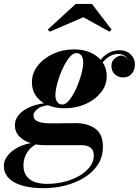

<svg xmlns="http://www.w3.org/2000/svg" viewBox="-84 -729 729 1009"><path d="M146.2 260Q78.5 260 31.5 245.9Q-15.5 231.8 -39.6 205.5Q-63.8 179.3 -63.8 143Q-63.8 118.3 -49.1 96.3Q-34.5 74.3 -9.9 57.5Q14.7 40.8 45 31.1Q75.2 21.5 106.5 21.5H126.2Q101.5 28.3 81.7 45.3Q62 62.3 50.6 86.8Q39.3 111.3 39.3 140.5Q39.3 186.8 70.5 212Q101.8 237.2 164.5 237.2Q211.3 237.2 255 226Q298.7 214.8 333.5 194.6Q368.2 174.5 388.6 147.3Q409 120 409 88.3Q409 59.8 392 46.9Q375 34 344.5 34Q335 34 315 34Q295 34 270 34Q245 34 220.6 34Q196.2 34 177.7 34Q159.2 34 152.7 34Q107.7 34 71.9 21.4Q36 8.8 15.1 -14.6Q-5.8 -38 -5.8 -70.2Q-5.8 -98.5 10.9 -120.5Q27.5 -142.5 55.7 -157.9Q84 -173.2 119.4 -181.2Q154.8 -189.2 192.3 -189.2L191.3 -177.2Q143.3 -177.2 117.6 -159.6Q92 -142 92 -123Q92 -105.8 104.7 -96.5Q117.5 -87.3 138.4 -84Q159.2 -80.8 183.2 -80.8Q200.7 -80.8 226 -81Q251.2 -81.3 275.7 -81.5Q300.2 -81.8 314.2 -81.8Q376.2 -81.8 416.5 -53.1Q456.8 -24.5 456.8 42Q456.8 96.5 429.4 137.5Q402 178.5 356.6 205.8Q311.3 233 256.4 246.5Q201.5 260 146.2 260ZM255.2 -160Q206 -160 167.2 -176.5Q128.5 -193 106.1 -223.5Q83.7 -254 83.7 -296.5Q83.7 -344.5 114.4 -383.8Q145 -423 195.5 -446.2Q246 -469.5 305.2 -469.5Q354.5 -469.5 393.3 -452Q432 -434.5 454.4 -402.8Q476.8 -371 476.8 -328.5Q476.8 -281 446.1 -242.8Q415.5 -204.5 365.3 -182.2Q315 -160 255.2 -160ZM244 -179.8Q258.5 -179.8 274 -196Q289.5 -212.3 303.7 -238.4Q318 -264.5 329.1 -294.6Q340.2 -324.8 346.9 -353Q353.5 -381.3 353.5 -401Q353.5 -421.8 344.6 -435.9Q335.7 -450 316.5 -450Q302 -450 286.5 -433.9Q271 -417.7 256.8 -391.7Q242.5 -365.7 231.4 -335.6Q220.3 -305.5 213.6 -277.2Q207 -249 207 -229.2Q207 -208.5 216 -194.1Q225 -179.8 244 -179.8ZM544.3 -465Q579.3 -465 602.1 -443.5Q625 -422 625 -389.5Q625 -361.5 608.4 -341.7Q591.8 -322 562.8 -322Q537.5 -322 519.5 -338.6Q501.5 -355.2 501.5 -382.7Q501.5 -405.5 517.1 -420.2Q532.8 -435 553.8 -437.5Q564.5 -436 574.1 -429.9Q583.8 -423.7 588.5 -413Q583.5 -427.7 569.5 -436.6Q555.5 -445.5 538 -445.5Q514.8 -445.5 493.8 -433.9Q472.8 -422.3 454.6 -400.1Q436.5 -378 421 -346.8L407 -354.5Q433.5 -410 467.4 -437.5Q501.3 -465 544.3 -465ZM177.7 -562.5 167 -573.7 314.2 -708.5H399L502.3 -573.7L491.3 -562.5L354.2 -638.5Z"/></svg>

Font: Bodoni Moda
Style: Italic
Weight: 400
Italic angle: -13°
Designer: Owen Earl
Foundry: indestructible type
Version: Version 2.005